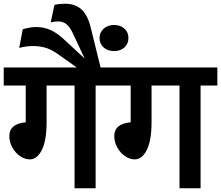

<svg xmlns="http://www.w3.org/2000/svg" viewBox="-30 -1010 1186 1030"><path d="M573 -551H483V0H370V-551H220V-355Q220 -256 194.5 -205.5Q169 -155 130 -155Q103 -155 77.5 -172.5Q52 -190 36 -219Q20 -248 20 -280Q20 -346 108 -354V-551H-10V-648H573Z M276 -723Q239 -748 208.5 -755.5Q178 -763 147 -763Q111 -763 73 -753L92 -853Q132 -865 165 -865Q206 -865 242.5 -848.5Q279 -832 325 -788L424 -696L361 -831Q344 -867 325.5 -881Q307 -895 283 -895Q264 -895 242 -890L262 -984Q288 -990 320 -990Q372 -990 405.5 -961Q439 -932 456 -865L512 -638H396ZM504 -806Q504 -836 526 -856Q548 -876 582 -876Q616 -876 637.5 -856.5Q659 -837 659 -806Q659 -775 637.5 -755.5Q616 -736 582 -736Q548 -736 526 -755.5Q504 -775 504 -806Z M1136 -551H1046V0H933V-551H783V-355Q783 -256 757.5 -205.5Q732 -155 693 -155Q666 -155 640.5 -172.5Q615 -190 599 -219Q583 -248 583 -280Q583 -346 671 -354V-551H553V-648H1136Z"/></svg>

Font: Madhuban Medium
Style: Regular
Weight: 500
Designer: jaikishan Patel
Foundry: MagicType
Version: Version 1.000